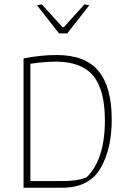

<svg xmlns="http://www.w3.org/2000/svg" viewBox="-20 -877 596 897"><path d="M153 -852 175 -857 272 -750H278L375 -857L397 -852L294 -721H256ZM90 -604Q170 -620 245 -620Q378 -620 440 -545.5Q502 -471 502 -318Q502 -180 449 -90Q396 0 270 0H90ZM266 -31Q304 -31 330 -34.5Q356 -38 384 -48Q470 -131 470 -315Q470 -458 415 -523.5Q360 -589 241 -589Q188 -589 122 -579V-31Z"/></svg>

Font: Athiti ExtraLight
Style: Regular
Weight: 275
Designer: CadsonDemak Team
Foundry: CadsonDemak
Version: Version 1.033